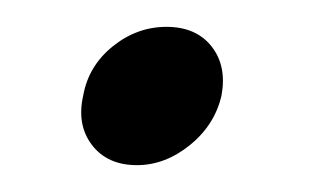

<svg xmlns="http://www.w3.org/2000/svg" viewBox="-20 -371 246 143"><path d="M42 -300Q46 -322 64 -336.5Q82 -351 104 -351Q126 -351 137.5 -336.5Q149 -322 145 -300Q140 -278 121.5 -263Q103 -248 82 -248Q60 -248 48.5 -263Q37 -278 42 -300Z"/></svg>

Font: Emberly Black
Style: Italic
Weight: 900
Italic angle: -12°
Designer: Rajesh Rajput
Foundry: Rajesh Rajput
Version: Version 1.000